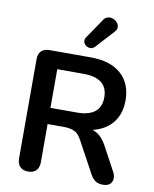

<svg xmlns="http://www.w3.org/2000/svg" viewBox="-101 -1026 888 1110"><g transform="rotate(10 343.0 -471.5)"><path d="M141 8Q110 8 93.5 -9.5Q77 -27 77 -58V-640Q77 -672 94 -688.5Q111 -705 142 -705H383Q499 -705 562 -649.5Q625 -594 625 -494Q625 -429 596.5 -382Q568 -335 514 -310Q460 -285 383 -285L392 -300H425Q466 -300 496.5 -280Q527 -260 550 -217L625 -78Q637 -57 636 -37Q635 -17 621 -4.5Q607 8 580 8Q553 8 536 -3.5Q519 -15 506 -39L405 -225Q387 -259 362.5 -270.5Q338 -282 300 -282H205V-58Q205 -27 189 -9.5Q173 8 141 8ZM205 -377H361Q430 -377 465.5 -405.5Q501 -434 501 -491Q501 -547 465.5 -575.5Q430 -604 361 -604H205ZM399 -771Q387 -758 372.5 -757.5Q358 -757 346.5 -765.5Q335 -774 331.5 -787Q328 -800 337 -814L415 -929Q426 -946 441.5 -949.5Q457 -953 472 -947.5Q487 -942 496.5 -930.5Q506 -919 507 -904.5Q508 -890 495 -876Z"/></g></svg>

Font: Nunito ExtraLight
Style: Regular
Weight: 200
Designer: Vernon Adams
Foundry: Vernon Adams
Version: Version 3.602